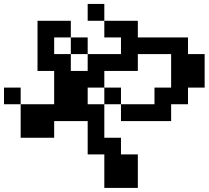

<svg xmlns="http://www.w3.org/2000/svg" viewBox="-20 -796 1040 957"><path d="M0 -276.4V-359.4H83V-276.4H250V-442.4H167V-692.4H333V-609.4H250V-526.4H333V-609.4H417V-526.4H333V-442.4H417V-526.4H583V-609.4H500V-692.4H667V-609.4H917V-526.4H1000V-359.4H917V-276.4H833V-192.4H583V-276.4H500V-109.4H583V-26.4H667V140.6H500V-26.4H417V-192.4H250V-109.4H83V-276.4ZM500 -276.4V-359.4H417V-276.4ZM500 -359.4H583V-276.4H750V-359.4H833V-526.4H667V-442.4H500ZM500 -692.4H417V-776.4H500Z"/></svg>

Font: KH Dot Dougenzaka 12
Style: Regular
Weight: 400
Designer: Original version for X68000 by Keitarou Hiraki (http://hp.vector.co.jp/authors/VA000874/) / TrueType conversion by Homem
Version: Version 1.00.20150527